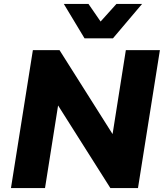

<svg xmlns="http://www.w3.org/2000/svg" viewBox="-20 -961 841 981"><path d="M36 0 148 -705H284L564 -262H553L623 -705H797L685 0H544L268 -436H279L210 0ZM412 -765 306 -941H432L494 -851L575 -941H706L557 -765Z"/></svg>

Font: Nunito Sans 9pt Black
Style: Italic
Weight: 900
Italic angle: -9°
Version: Version 3.101;gftools[0.9.27]